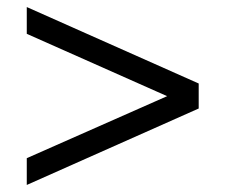

<svg xmlns="http://www.w3.org/2000/svg" viewBox="-20 -559 640 545"><path d="M56 -34V-110L486 -300V-272L56 -463V-539L544 -322V-251Z"/></svg>

Font: Nunito Sans 10pt Medium
Style: Regular
Weight: 500
Designer: Vernon Adams
Foundry: Vernon Adams
Version: Version 3.101;gftools[0.9.27]